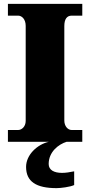

<svg xmlns="http://www.w3.org/2000/svg" viewBox="-20 -734 466 994"><path d="M21 0H233C172 14 115 68 115 130C115 206 167 240 273 240C294 240 343 234 364 224V153C340 158 319 161 301 161C261 161 232 147 232 115C232 52 283 13 325 0H406V-61H351C331 -61 313 -81 313 -110V-599C313 -636 327 -653 351 -653H406V-714H21V-653H74C92 -653 113 -636 113 -600V-108C113 -78 92 -61 74 -61H21Z"/></svg>

Font: Noto Serif Thai Black
Style: Regular
Weight: 900
Designer: Monotype Design Team
Foundry: Monotype Imaging Inc.
Version: Version 2.002